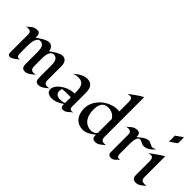

<svg xmlns="http://www.w3.org/2000/svg" viewBox="37 -1626 2428 2428"><g transform="rotate(45 1251.5 -411.5)"><path d="M768 -66C756 -61 743 -59 730 -59C674 -59 675 -96 675 -142V-375C675 -423 651 -474 596 -474C547 -474 470 -421 431 -391C427 -434 400 -474 353 -474C304 -474 227 -421 189 -392C189 -432 191 -478 136 -478C119 -478 102 -474 86 -468C52 -456 21 -412 -4 -403C9 -408 23 -411 38 -411C104 -411 94 -360 94 -314V-33C94 -9 105 10 131 10C167 10 220 -38 247 -61C240 -58 232 -56 225 -56C198 -56 189 -80 189 -103V-254C189 -302 198 -406 260 -406C328 -406 335 -336 335 -283V-99C335 -53 330 7 393 7C444 7 488 -34 524 -66C513 -61 500 -59 487 -59C438 -59 431 -93 431 -134V-273C431 -273 428 -406 503 -406C571 -406 578 -336 578 -283V-99C578 -53 573 7 636 7C687 7 731 -34 768 -66Z M1206 -66C1196 -62 1185 -58 1174 -58C1139 -58 1131 -80 1131 -110C1131 -122 1132 -133 1132 -145V-343C1132 -418 1112 -489 1023 -489C950 -489 896 -446 843 -401C868 -414 896 -421 925 -421C1029 -421 1037 -347 1037 -263V-242C1000 -241 963 -236 929 -221C868 -195 781 -138 781 -64C781 -11 830 7 875 7C934 7 989 -21 1036 -54C1036 -25 1038 9 1076 9C1139 9 1158 -45 1206 -66ZM1037 -73C1014 -62 988 -58 963 -58C915 -58 877 -77 877 -130C877 -144 880 -157 884 -169C908 -174 933 -175 958 -175C976 -175 1037 -175 1037 -175Z M1780 -62C1771 -60 1761 -59 1751 -59C1698 -59 1692 -91 1692 -135V-833C1631 -802 1568 -752 1512 -711C1526 -714 1540 -718 1554 -718C1596 -718 1597 -672 1597 -641V-481C1586 -483 1575 -484 1564 -484C1413 -484 1255 -352 1255 -196C1255 -81 1312 10 1436 10C1494 10 1551 -30 1596 -64C1596 -19 1603 8 1655 8C1706 8 1743 -32 1780 -62ZM1597 -106C1597 -80 1546 -56 1524 -56C1399 -56 1349 -152 1349 -265C1349 -344 1370 -419 1464 -419C1518 -419 1569 -395 1597 -348Z M2265 -475C2265 -475 2232 -455 2213 -455C2187 -455 2157 -486 2122 -486C2072 -486 2018 -436 1980 -407C1980 -445 1972 -478 1927 -478C1910 -478 1893 -474 1877 -468C1843 -456 1812 -412 1787 -403C1800 -408 1814 -411 1829 -411C1895 -411 1885 -360 1885 -314V-33C1885 -9 1906 10 1932 10C1992 10 2011 -38 2038 -61C2031 -58 2023 -56 2016 -56C1989 -56 1980 -80 1980 -103V-290C1980 -368 1999 -419 2027 -419C2062 -419 2092 -388 2122 -388C2211 -388 2265 -475 2265 -475Z M2408 -773C2408 -792 2405 -829 2405 -829L2310 -762C2310 -762 2312 -725 2312 -707C2312 -690 2310 -656 2310 -656C2310 -656 2403 -714 2405 -723C2409 -737 2408 -758 2408 -773ZM2507 -60C2496 -58 2486 -57 2476 -57C2406 -57 2409 -96 2409 -146V-491C2371 -471 2335 -444 2299 -420C2291 -415 2229 -369 2229 -369C2229 -369 2257 -375 2271 -375C2312 -375 2314 -331 2314 -300V-68C2314 7 2354 9 2382 9C2433 9 2468 -29 2507 -60Z"/></g></svg>

Font: Fondamento
Style: Regular
Weight: 400
Designer: Astigmatic (AOETI)
Foundry: Astigmatic (AOETI)
Version: Version 1.001